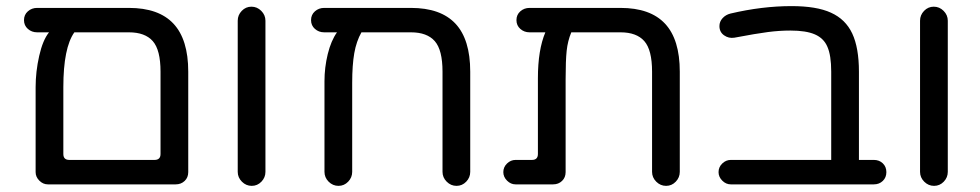

<svg xmlns="http://www.w3.org/2000/svg" viewBox="-20 -603 3210 629"><path d="M596.7 -368.2V-39.1Q596.7 -21.5 585 -10.3Q573.2 1 555.7 1H136.7Q121.1 1 108.9 -11.2Q96.7 -23.4 96.7 -39.1V-317.4Q96.7 -368.2 108.4 -419.9Q120.1 -471.7 140.6 -497.1H101.6Q84 -497.1 71.3 -508.3Q58.6 -519.5 58.6 -537.1Q58.6 -554.7 71.3 -565.9Q84 -577.1 101.6 -577.1H402.3Q500 -577.1 548.3 -525.4Q596.7 -473.6 596.7 -368.2ZM402.3 -497.1H223.6Q187.5 -446.3 187.5 -317.4V-98.6Q187.5 -79.1 207 -79.1H486.3Q505.9 -79.1 505.9 -98.6V-368.2Q505.9 -439.5 480.5 -468.3Q455.1 -497.1 402.3 -497.1Z M758.8 -40V-535.2Q758.8 -553.7 772 -567.4Q785.2 -581.1 803.7 -581.1Q822.3 -581.1 835.9 -567.4Q849.6 -553.7 849.6 -535.2V-40Q849.6 -21.5 836.4 -7.8Q823.2 5.9 804.7 5.9Q786.1 5.9 772.5 -7.8Q758.8 -21.5 758.8 -40Z M1520.5 -368.2V-40Q1520.5 -21.5 1507.3 -7.8Q1494.1 5.9 1475.6 5.9Q1457 5.9 1443.4 -7.8Q1429.7 -21.5 1429.7 -40V-368.2Q1429.7 -439.5 1404.3 -468.3Q1378.9 -497.1 1326.2 -497.1H1164.1Q1147.5 -467.8 1140.6 -428.7Q1133.8 -389.6 1133.8 -332V-40Q1133.8 -21.5 1120.6 -7.8Q1107.4 5.9 1088.9 5.9Q1070.3 5.9 1056.6 -7.8Q1043 -21.5 1043 -40V-336.9Q1043 -381.8 1053.7 -425.8Q1064.5 -469.7 1084 -497.1H1042Q1024.4 -497.1 1011.7 -508.3Q999 -519.5 999 -537.1Q999 -554.7 1011.7 -565.9Q1024.4 -577.1 1042 -577.1H1326.2Q1423.8 -577.1 1472.2 -525.4Q1520.5 -473.6 1520.5 -368.2Z M2207 -368.2V-40Q2207 -21.5 2193.8 -7.8Q2180.7 5.9 2162.1 5.9Q2143.6 5.9 2129.9 -7.8Q2116.2 -21.5 2116.2 -40V-368.2Q2116.2 -439.5 2090.8 -468.3Q2065.4 -497.1 2012.7 -497.1H1851.6Q1839.8 -468.8 1836.4 -436.5Q1833 -404.3 1833 -342.8V-39.1Q1833 -21.5 1821.3 -10.3Q1809.6 1 1792 1H1668.9Q1653.3 1 1641.1 -11.2Q1628.9 -23.4 1628.9 -39.1Q1628.9 -55.7 1641.1 -67.4Q1653.3 -79.1 1668.9 -79.1H1722.7Q1742.2 -79.1 1742.2 -98.6V-346.7Q1742.2 -439.5 1766.6 -497.1H1714.8Q1697.3 -497.1 1684.6 -508.3Q1671.9 -519.5 1671.9 -537.1Q1671.9 -554.7 1684.6 -565.9Q1697.3 -577.1 1714.8 -577.1H2012.7Q2110.4 -577.1 2158.7 -525.4Q2207 -473.6 2207 -368.2Z M2883.8 -39.1Q2883.8 -21.5 2872.1 -10.3Q2860.4 1 2842.8 1H2374Q2358.4 1 2346.2 -11.2Q2334 -23.4 2334 -39.1Q2334 -55.7 2346.2 -67.4Q2358.4 -79.1 2374 -79.1H2703.1V-368.2Q2703.1 -421.9 2690.4 -450.2Q2678.7 -477.5 2649.9 -490.2Q2621.1 -502.9 2569.3 -502.9Q2533.2 -502.9 2495.6 -498Q2458 -493.2 2385.7 -479.5Q2367.2 -476.6 2352.1 -487.3Q2336.9 -498 2336.9 -517.6Q2336.9 -532.2 2347.2 -543.5Q2357.4 -554.7 2373 -558.6Q2476.6 -583 2573.2 -583Q2655.3 -583 2702.1 -561.5Q2750 -540 2772 -493.2Q2793.9 -446.3 2793.9 -368.2V-79.1H2842.8Q2860.4 -79.1 2872.1 -67.9Q2883.8 -56.6 2883.8 -39.1Z M2994.1 -40V-535.2Q2994.1 -553.7 3007.3 -567.4Q3020.5 -581.1 3039.1 -581.1Q3057.6 -581.1 3071.3 -567.4Q3085 -553.7 3085 -535.2V-40Q3085 -21.5 3071.8 -7.8Q3058.6 5.9 3040 5.9Q3021.5 5.9 3007.8 -7.8Q2994.1 -21.5 2994.1 -40Z"/></svg>

Font: jf-openhuninn-1.1
Style: Regular
Weight: 400
Designer: [Kosugi Maru]
      Designed by Motoya company      

      [Varela Round]
      Joe Prince(Latin component); Avraham Co
Foundry: justfont CO.,LTD.
Version: 1.1